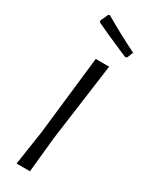

<svg xmlns="http://www.w3.org/2000/svg" viewBox="-223 -902 734 944"><g transform="rotate(30 143.5 -430.5)"><path d="M159 -199 139 0H63L92 -193L143 -640H219ZM287 -758 273 -724 264 -720 220 -739Q131 -777 71 -806L68 -815L88 -859L96 -861Q190 -806 287 -758Z"/></g></svg>

Font: Alegreya Sans SC
Style: Italic
Weight: 400
Italic angle: -7°
Designer: Juan Pablo del Peral
Foundry: Huerta Tipografica
Version: Version 2.008; ttfautohint (v1.6)